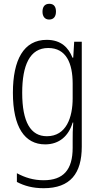

<svg xmlns="http://www.w3.org/2000/svg" viewBox="-20 -751 524 1012"><path d="M240 -731C214 -731 204 -713 204 -689C204 -665 216 -648 239 -648C263 -648 275 -664 275 -690C275 -713 266 -731 240 -731ZM226 -541C105 -541 48 -436 48 -262C48 -81 110 10 218 10C293 10 342 -35 363 -105H366C363 -68 363 -41 363 -10V28C363 144 314 199 210 199C156 199 112 185 69 162V208C109 229 153 241 210 241C351 241 411 163 411 22V-531H371L366 -447H362C341 -500 302 -541 226 -541ZM234 -498C329 -498 363 -418 363 -310V-233C363 -133 330 -33 227 -33C142 -33 97 -107 97 -262C97 -407 137 -498 234 -498Z"/></svg>

Font: Noto Sans Armenian Condensed ExtraLight
Style: Regular
Weight: 200
Width: 3
Designer: Monotype Design Team
Foundry: Monotype Imaging Inc.
Version: Version 2.008